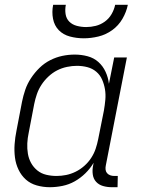

<svg xmlns="http://www.w3.org/2000/svg" viewBox="-20 -770 590 802"><path d="M188 12Q160 12 133.5 4.5Q107 -3 88 -20Q69 -37 57.5 -61Q46 -85 42.5 -112Q39 -139 41 -167.5Q43 -196 49 -225L72 -345Q77 -370 85.5 -395Q94 -420 109.5 -443.5Q125 -467 145 -486.5Q165 -506 189.5 -518.5Q214 -531 240 -536.5Q266 -542 292 -542Q320 -542 346 -535Q372 -528 391 -511Q410 -494 421 -470Q432 -446 435 -420L457 -530H510L422 -79Q420 -70 421 -61.5Q422 -53 427 -47Q432 -41 440 -38Q448 -35 457 -35H472L471 12H447Q428 12 410.5 7Q393 2 381.5 -10.5Q370 -23 367.5 -41.5Q365 -60 369 -79L371 -90Q357 -66 336.5 -46Q316 -26 292 -12.5Q268 1 241 6.5Q214 12 188 12ZM216 -35Q236 -35 256 -39Q276 -43 295.5 -52.5Q315 -62 332 -77Q349 -92 361 -110.5Q373 -129 379.5 -148.5Q386 -168 390 -188L414 -308Q418 -331 420 -353.5Q422 -376 418.5 -397Q415 -418 406.5 -437.5Q398 -457 382 -470.5Q366 -484 345 -489.5Q324 -495 301 -495Q281 -495 259.5 -490.5Q238 -486 218.5 -476Q199 -466 182 -450Q165 -434 153 -415.5Q141 -397 134 -376.5Q127 -356 123 -336L100 -216Q95 -193 94 -171Q93 -149 96.5 -128Q100 -107 110 -89Q120 -71 136 -58Q152 -45 173 -40Q194 -35 216 -35ZM330 -610Q300 -610 272 -617.5Q244 -625 225.5 -644Q207 -663 201.5 -691.5Q196 -720 202 -750H255Q251 -730 254 -711Q257 -692 269.5 -679.5Q282 -667 301 -662Q320 -657 340 -657Q360 -657 380 -662Q400 -667 417.5 -679.5Q435 -692 446 -711Q457 -730 461 -750H514Q508 -720 491.5 -691.5Q475 -663 448.5 -644Q422 -625 391 -617.5Q360 -610 330 -610Z"/></svg>

Font: Lode Dark
Style: Italic
Weight: 400
Italic angle: -11°
Monospace: yes
Designer: Belleve Invis
Foundry: Belleve Invis
Version: Version 29.2.0; ttfautohint (v1.8.3)